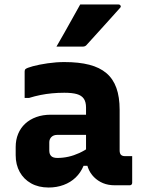

<svg xmlns="http://www.w3.org/2000/svg" viewBox="-20 -827 640 857"><path d="M514 -337Q514 -314 514 -291.5Q514 -269 514 -246Q514 -223 514 -200Q514 -177 514 -155Q514 -149 515.5 -144Q517 -139 520 -136Q523 -133 527.5 -131.5Q532 -130 539 -130Q542 -130 544.5 -130Q547 -130 550 -130H570Q570 -100 570 -70.5Q570 -41 570 -11Q570 -6 567 -3Q564 0 559 0Q554 0 531.5 0Q509 0 492 0Q463 0 440 -9.5Q417 -19 399.5 -36.5Q382 -54 373 -78Q364 -102 364 -131Q364 -161 364 -191Q364 -221 364 -251Q364 -268 364 -283.5Q364 -299 364 -315Q364 -331 364 -347Q364 -372 354 -386.5Q344 -401 323 -407Q302 -413 267 -413Q239 -413 212.5 -410.5Q186 -408 161 -403Q136 -398 110 -390H90Q90 -419 90 -449.5Q90 -480 90 -508Q90 -512 91 -514.5Q92 -517 93 -518Q99 -524 127 -531.5Q155 -539 193 -544.5Q231 -550 267 -550Q332 -550 378.5 -538Q425 -526 455 -500.5Q485 -475 499.5 -434.5Q514 -394 514 -337ZM200 -155Q200 -139 208.5 -130.5Q217 -122 236 -122Q261 -122 285.5 -127.5Q310 -133 334 -144Q358 -155 382 -172V-87H353Q340 -56 317.5 -34.5Q295 -13 264 -1.5Q233 10 197 10Q152 10 119 -8.5Q86 -27 68 -59.5Q50 -92 50 -134V-171Q50 -203 61 -229.5Q72 -256 92.5 -275Q113 -294 142 -304.5Q171 -315 207 -315Q242 -315 275.5 -315Q309 -315 339 -315Q369 -315 395 -315Q404 -315 408.5 -297.5Q413 -280 414 -259Q415 -238 415 -225Q385 -225 355.5 -225Q326 -225 296 -225Q266 -225 236 -225Q227 -225 220.5 -222.5Q214 -220 209 -215Q205 -211 202.5 -205Q200 -199 200 -192ZM338 -807Q385 -807 424 -807Q463 -807 509 -807Q515 -807 518 -802Q521 -797 516 -792Q491 -764 468 -738.5Q445 -713 421 -686.5Q397 -660 367 -627Q365 -624 360.5 -621.5Q356 -619 350 -619Q318 -619 289.5 -619Q261 -619 232 -619Q250 -650 267.5 -681Q285 -712 302.5 -743.5Q320 -775 338 -807Z"/></svg>

Font: Recursive ExtraBold
Style: Regular
Weight: 800
Version: Version 1.085